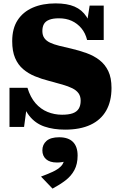

<svg xmlns="http://www.w3.org/2000/svg" viewBox="-20 -748 705 1133"><path d="M346 -71Q385 -71 409 -79.5Q433 -88 444.5 -106.5Q456 -125 456 -154Q456 -180 443.5 -197.5Q431 -215 407 -227Q383 -239 348 -249Q313 -259 268 -271Q225 -282 186 -298Q147 -314 116.5 -340Q86 -366 69 -406Q52 -446 52 -505Q52 -580 84 -629Q116 -678 173.5 -703Q231 -728 308 -728Q376 -728 420 -709Q464 -690 490.5 -649.5Q517 -609 531 -544L488 -581L509 -715H592V-512H494Q484 -553 460 -581.5Q436 -610 403 -625Q370 -640 328 -640Q293 -640 271 -631.5Q249 -623 239.5 -606.5Q230 -590 230 -565Q230 -540 241.5 -523.5Q253 -507 275 -496.5Q297 -486 329 -478Q361 -470 401 -461Q448 -450 491 -434.5Q534 -419 567 -393.5Q600 -368 619 -328.5Q638 -289 638 -229Q638 -150 606.5 -95Q575 -40 514 -11.5Q453 17 364 17Q295 17 241.5 -1.5Q188 -20 152.5 -65Q117 -110 102 -189L143 -155L122 1H36V-230H142Q159 -174 189.5 -139Q220 -104 260.5 -87.5Q301 -71 346 -71ZM290 365 222 294Q260 280 290.5 266Q321 252 339.5 233.5Q358 215 359 187L375 199Q363 206 348 208.5Q333 211 316 211Q274 211 252 191.5Q230 172 230 139Q230 105 254.5 83.5Q279 62 329 62Q383 62 410.5 89.5Q438 117 438 170Q438 220 419 255.5Q400 291 366.5 316.5Q333 342 290 365Z"/></svg>

Font: Roboto Serif 20pt ExtraBold
Style: Regular
Weight: 800
Version: Version 1.008